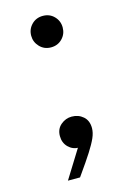

<svg xmlns="http://www.w3.org/2000/svg" viewBox="-105 -592 513 766"><g transform="rotate(-15 151.5 -209.5)"><path d="M151 -410Q123 -410 104.5 -429.5Q86 -449 86 -475Q86 -502 104.5 -521Q123 -540 151 -540Q179 -540 197.5 -521Q216 -502 216 -475Q216 -448 197.5 -429Q179 -410 151 -410ZM128 121H78L170 -27L179 -1Q173 2 167.5 3.5Q162 5 155 5Q129 5 111 -13Q93 -31 93 -59Q93 -88 113 -105Q133 -122 158 -122Q186 -122 205.5 -105Q225 -88 225 -57Q225 -38 215.5 -16.5Q206 5 186.5 35.5Q167 66 135 111Z"/></g></svg>

Font: Be Vietnam Pro Variable Thin
Style: Regular
Weight: 100
Designer: Lam Bao, Tony Le, Vietanh Nguyen
Foundry: Yellow Type Foundry
Version: Version 1.002